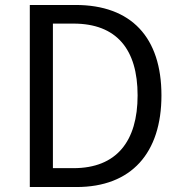

<svg xmlns="http://www.w3.org/2000/svg" viewBox="-20 -753 727 773"><path d="M100 0H288C509 0 630 -137 630 -369C630 -602 509 -733 284 -733H100ZM193 -76V-658H276C449 -658 534 -555 534 -369C534 -184 449 -76 276 -76Z"/></svg>

Font: Noto Sans CJK TC Regular
Style: Regular
Weight: 400
Designer: Ryoko NISHIZUKA (kana & ideographs); Paul D. Hunt (Latin, Greek & Cyrillic); Wenlong ZHANG (bopomofo); Sandoll Communica
Foundry: Adobe Systems Incorporated
Version: Version 1.001;PS 1.001;hotconv 1.0.78;makeotf.lib2.5.61930